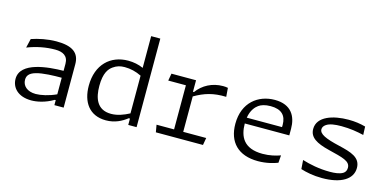

<svg xmlns="http://www.w3.org/2000/svg" viewBox="-72 -1177 3244 1602"><g transform="rotate(15 1550.0 -376.5)"><path d="M521.5 0V-375C521.5 -471 462 -518.5 322.5 -518.5C244 -518.5 166.5 -501.5 108 -481.5L89.5 -403C170.5 -434.5 250.5 -449.5 329.5 -449.5C393.5 -449.5 441.5 -426.5 441.5 -357V-296.5C308.5 -294.5 71.5 -275 71.5 -129C71.5 -53 129 12 244 12C291 12 361.5 -1 433.5 -43.5H441.5V0ZM150 -141.5C150 -172 162.5 -200.5 222.5 -217.5C279 -234 375 -237 441.5 -236.5V-93.5C377.5 -64 310 -49.5 266 -49.5C191.5 -49.5 150 -90 150 -141.5Z M676.5 -231.5C676.5 -91 744.5 11.5 888 11.5C965 11.5 1023 -19 1069 -55H1079.5V0H1151.5V-765H1072.5V-491C1032.5 -509 988 -518 941.5 -518C789.5 -518 676.5 -415 676.5 -231.5ZM762 -253C762 -364.5 796.5 -405.5 828 -428C859 -450 888 -458.5 927.5 -458.5C976.5 -458.5 1026 -447 1072.5 -423.5V-98C1023 -71.5 969.5 -52 916 -52C793 -52 762 -149 762 -253Z M1529.5 -506.5H1317L1306 -444H1458.5V-63H1307L1318 0H1725L1736 -63H1537.5V-369C1622.5 -418 1696.5 -441.5 1808.5 -438L1802.5 -514C1788.5 -517 1775 -518 1760.5 -518C1667 -518 1588 -475.5 1538 -407H1529.5Z M2085 -432C2105 -447 2139.5 -459 2187.5 -459C2281 -459 2324 -415.5 2324 -333C2324 -326.5 2324 -320 2323.5 -314.5H2019C2030 -382 2062.5 -416 2085 -432ZM1940 -241C1940 -84 2030 12 2202 12C2276.5 12 2336 -6 2371.5 -19.5L2376.5 -84.5C2337.5 -70.5 2285 -57 2223.5 -57C2059 -57 2016 -152 2015.5 -263.5H2400V-320.5C2400 -426 2352 -518.5 2208 -518.5C2065 -518.5 1940 -425.5 1940 -241Z M2845 -518C2712.5 -518 2578.5 -476 2578.5 -367.5C2578.5 -294.5 2639.5 -259 2751 -231.5C2875 -200.5 2942.5 -187 2942.5 -128.5C2942.5 -106 2933.5 -89.5 2917.5 -79.5C2889.5 -62 2848 -57.5 2805 -57.5C2711.5 -57.5 2629 -75 2564.5 -95L2570 -18C2618 -3 2679.5 10 2755.5 10C2917 10 3015.5 -48 3015.5 -146.5C3015.5 -238 2932 -262 2824 -287.5C2702.5 -315.5 2645.5 -341.5 2645.5 -382.5C2645.5 -398.5 2654 -413 2671 -424.5C2698.5 -444 2745 -450.5 2801 -450.5C2875 -450.5 2938.5 -440 2995 -426.5L2992 -498.5C2947.5 -511 2899.5 -518 2845 -518Z"/></g></svg>

Font: Monaspace Argon Light
Style: Regular
Weight: 300
Designer: Riley Cran & the Lettermatic Team
Foundry: Lettermatic
Version: Version 1.000 (Monaspace Argon)